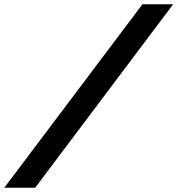

<svg xmlns="http://www.w3.org/2000/svg" viewBox="-81 -775 827 895"><path d="M726 -755 83 100H-61L583 -755Z"/></svg>

Font: Intel One Mono Light
Style: Italic
Weight: 300
Italic angle: -16°
Monospace: yes
Designer: Fred Shallcrass
Foundry: Frere-Jones Type LLC
Version: Version 1.004